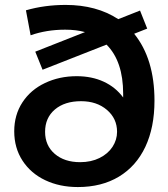

<svg xmlns="http://www.w3.org/2000/svg" viewBox="-20 -754 688 784"><path d="M38.1 -217.8Q38.1 -284.7 71.5 -335.9Q105 -387.2 163.6 -415Q222.2 -442.9 293 -442.9Q355 -442.9 403.6 -420.4Q452.1 -397.9 482.9 -356V-371.1Q482.9 -503.9 415 -571.8L153.8 -469.2L124 -543L327.1 -623Q291 -632.8 246.1 -632.8Q169.9 -632.8 105 -609.9L85.9 -711.9Q162.1 -733.9 248 -733.9Q374 -733.9 462.9 -675.8L551.8 -710.9L581.1 -637.2L527.8 -616.2Q610.8 -513.7 610.8 -342.8Q610.8 -233.9 573.5 -154.5Q536.1 -75.2 465.6 -32.7Q395 9.8 297.9 9.8Q223.6 9.8 164.8 -18.1Q106 -45.9 72 -97.9Q38.1 -149.9 38.1 -217.8ZM164.1 -215.8Q164.1 -159.7 203.6 -125.7Q243.2 -91.8 307.1 -91.8Q352.1 -91.8 386.5 -108.9Q420.9 -126 439.5 -154.5Q458 -183.1 458 -215.8Q458 -270 416.5 -305.4Q375 -340.8 311 -340.8Q244.1 -340.8 204.1 -306.9Q164.1 -272.9 164.1 -215.8Z"/></svg>

Font: Montserrat SemiBold
Style: Regular
Weight: 600
Designer: Julieta Ulanovsky
Foundry: Julieta Ulanovsky
Version: Version 7.200